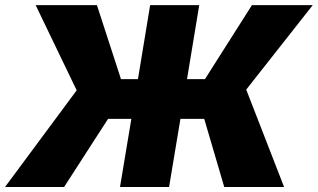

<svg xmlns="http://www.w3.org/2000/svg" viewBox="-43 -748 1271 768"><path d="M753.9 -727.5 705.1 -431.6H776.9L964.8 -727.5H1208L941.9 -389.6L1093.3 0H854L773.9 -272.5H678.7L633.3 0H437L482.4 -272.5H389.2L213.4 0H-22.9L263.7 -386.7L99.6 -727.5H344.7L440.9 -431.6H508.8L557.6 -727.5Z"/></svg>

Font: Inter Black
Style: Italic
Weight: 900
Italic angle: -9.39999°
Designer: Rasmus Andersson
Foundry: rsms
Version: Version 4.000;git-a52131595